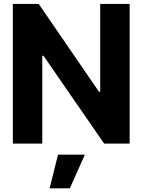

<svg xmlns="http://www.w3.org/2000/svg" viewBox="-20 -748 742 1000"><path d="M502 -727.5H655.3V0H522.5L206.5 -457.5H200.2V0H46.9V-727.5H181.6L495.6 -270H502ZM238.3 232.9 282.2 57.6H421.9L343.8 232.9Z"/></svg>

Font: Inter Tight Stencil
Style: Bold
Weight: 700
Designer: Rasmus Andersson
Foundry: rsms
Version: Version 3.004;Glyphs 3.1.2 (3151)